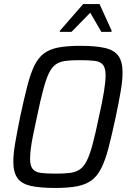

<svg xmlns="http://www.w3.org/2000/svg" viewBox="-20 -923 637 951"><path d="M254 8Q177 8 131.5 -2.5Q86 -13 66 -41.5Q46 -70 46 -123Q46 -161 55.5 -216Q65 -271 80 -345Q99 -434 115 -496Q131 -558 150 -597.5Q169 -637 198 -658.5Q227 -680 270.5 -688Q314 -696 378 -696Q456 -696 501.5 -685Q547 -674 567 -645.5Q587 -617 587 -564Q587 -526 578 -472Q569 -418 553 -343Q534 -254 518 -192.5Q502 -131 482.5 -91.5Q463 -52 434.5 -30.5Q406 -9 362.5 -0.5Q319 8 254 8ZM256 -63Q298 -63 326.5 -66.5Q355 -70 375 -83.5Q395 -97 410 -127Q425 -157 439 -209.5Q453 -262 470 -344Q487 -420 495 -469.5Q503 -519 503 -550Q503 -586 490 -602Q477 -618 449 -621.5Q421 -625 376 -625Q334 -625 305.5 -621.5Q277 -618 257 -604.5Q237 -591 222.5 -561Q208 -531 194 -478.5Q180 -426 163 -344Q152 -293 144 -254Q136 -215 132.5 -186.5Q129 -158 129 -137Q129 -102 142 -86Q155 -70 183 -66.5Q211 -63 256 -63ZM276 -765 277 -771 392 -903H473L533 -771L532 -765H482L427 -860L334 -765Z"/></svg>

Font: Saira SemiCondensed
Style: Italic
Weight: 400
Width: 4
Italic angle: -12°
Designer: Hector Gatti with collaboration of the Omnibus-Type team
Foundry: Omnibus-Type
Version: Version 1.101